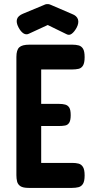

<svg xmlns="http://www.w3.org/2000/svg" viewBox="-20 -907 468 937"><path d="M120 10Q92 10 79.5 1.5Q67 -7 63.5 -21Q60 -35 60 -52V-629Q60 -663 74 -676Q88 -689 123 -689H333Q350 -689 363.5 -685.5Q377 -682 385 -669.5Q393 -657 393 -628Q393 -600 385 -587Q377 -574 363 -571Q349 -568 332 -568H181V-400H269Q286 -400 298.5 -396.5Q311 -393 318 -382Q325 -371 325 -345Q325 -320 318 -308.5Q311 -297 298 -294.5Q285 -292 267 -292H181V-112H333Q350 -112 363.5 -108.5Q377 -105 385 -92Q393 -79 393 -51Q393 -23 385 -10Q377 3 363 6.5Q349 10 332 10ZM212 -887Q218 -887 222.5 -885.5Q227 -884 231 -882L331 -839Q355 -830 360.5 -812.5Q366 -795 354 -772Q343 -752 330.5 -742.5Q318 -733 305 -740L213 -785L120 -742Q107 -736 94 -744.5Q81 -753 70 -774Q58 -797 63 -813.5Q68 -830 92 -840L193 -882Q196 -884 201 -885.5Q206 -887 212 -887Z"/></svg>

Font: Fredoka Condensed Medium
Style: Regular
Weight: 500
Width: 3
Designer: Ben Nathan
Foundry: Milena B. Brandão, Ben Nathan
Version: Version 2.001